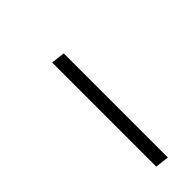

<svg xmlns="http://www.w3.org/2000/svg" viewBox="-2 -690 223 223"><g transform="rotate(45 109.5 -578.5)"><path d="M46 -570 48 -587H219L217 -570Z"/></g></svg>

Font: Alumni Sans SC Thin
Style: Italic
Weight: 100
Italic angle: -8°
Designer: Robert E. Leuschke
Foundry: Robert E. Leuschke
Version: Version 1.016